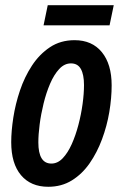

<svg xmlns="http://www.w3.org/2000/svg" viewBox="-20 -706 470 736"><path d="M165 10Q98 10 60.5 -34.5Q23 -79 23 -161Q23 -203 31 -255Q39 -307 56.5 -359Q74 -411 102.5 -454.5Q131 -498 171.5 -525Q212 -552 266 -552Q333 -552 370.5 -506Q408 -460 408 -379Q408 -330 399 -276.5Q390 -223 371 -172Q352 -121 323.5 -80Q295 -39 255.5 -14.5Q216 10 165 10ZM177 -79Q201 -79 220.5 -99.5Q240 -120 255 -153.5Q270 -187 280.5 -227Q291 -267 296.5 -307Q302 -347 302 -380Q302 -420 290 -441.5Q278 -463 252 -463Q227 -463 207 -441.5Q187 -420 172 -385Q157 -350 147 -309Q137 -268 132 -229Q127 -190 127 -160Q127 -79 177 -79ZM147 -609 163 -686H416L400 -609Z"/></svg>

Font: Noto Sans ExtraCondensed SemiBold
Style: Italic
Weight: 600
Width: 2
Italic angle: -12°
Designer: Monotype Design Team
Foundry: Monotype Imaging Inc.
Version: Version 2.013; ttfautohint (v1.8.4.7-5d5b)